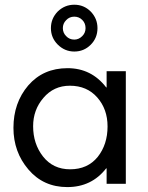

<svg xmlns="http://www.w3.org/2000/svg" viewBox="-20 -1092 617 801"><path d="M271.5 -734.4Q204.1 -734.4 161.1 -683.6Q118.2 -633.8 118.2 -565.4Q118.2 -492.2 159.2 -439.5Q201.2 -385.7 272.5 -385.7Q345.7 -385.7 387.7 -437.5Q428.7 -489.3 428.7 -564.5Q428.7 -636.7 385.7 -685.5Q342.8 -734.4 271.5 -734.4ZM504.9 -794.9Q504.9 -677.7 504.9 -325.2Q485.4 -325.2 424.8 -325.2Q424.8 -340.8 424.8 -389.6Q424.8 -389.6 422.9 -389.6Q362.3 -311.5 260.7 -311.5Q161.1 -311.5 98.6 -384.8Q36.1 -458 36.1 -558.6Q36.1 -663.1 97.7 -735.4Q160.2 -807.6 261.7 -807.6Q361.3 -807.6 422.9 -727.5Q423.8 -727.5 424.8 -727.5Q424.8 -745.1 424.8 -794.9Q445.3 -794.9 504.9 -794.9ZM290 -1072.3Q330.1 -1072.3 358.4 -1043.9Q386.7 -1014.6 386.7 -974.6Q386.7 -933.6 358.4 -905.3Q330.1 -877 290 -877Q250 -877 220.7 -906.2Q192.4 -934.6 192.4 -974.6Q192.4 -1014.6 220.7 -1043.9Q250 -1072.3 290 -1072.3ZM290 -1022.5Q269.5 -1022.5 255.9 -1007.8Q242.2 -994.1 242.2 -974.6Q242.2 -955.1 255.9 -941.4Q269.5 -926.8 290 -926.8Q308.6 -926.8 323.2 -941.4Q336.9 -955.1 336.9 -974.6Q336.9 -995.1 323.2 -1008.8Q309.6 -1022.5 290 -1022.5Z"/></svg>

Font: Das Gitter
Style: Book
Weight: 400
Version: Version 006.000